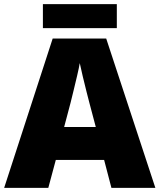

<svg xmlns="http://www.w3.org/2000/svg" viewBox="-20 -902 766 922"><path d="M515 0 480 -134H248L212 0H0L233 -717H490L726 0ZM409 -409Q404 -428 395 -463.5Q386 -499 377 -537Q368 -575 363 -599Q359 -575 350.5 -539Q342 -503 333.5 -468Q325 -433 319 -409L288 -292H440ZM541 -882V-767H186V-882Z"/></svg>

Font: Noto Sans Gurmukhi UI Black
Style: Regular
Weight: 900
Designer: Jelle Bosma - Monotype Design Team
Foundry: Monotype Imaging Inc.
Version: Version 2.004; ttfautohint (v1.8.4.7-5d5b)